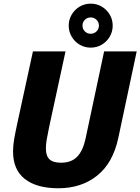

<svg xmlns="http://www.w3.org/2000/svg" viewBox="-20 -1019 769 1052"><path d="M628.5 -264.5Q599 -125.5 512 -56.5Q425 12.5 300 12.5Q181 12.5 116.2 -38.2Q51.5 -89 51.5 -188.5Q51.5 -222 57.5 -256.5Q63.5 -291 75.5 -346.5L160.5 -737.5H339L248.5 -319.5Q239.5 -276 235.5 -252Q231.5 -228 231.5 -204.5Q231.5 -165 251 -146.2Q270.5 -127.5 314.5 -127.5Q371.5 -127.5 403.2 -160.8Q435 -194 449 -260.5L550.5 -737.5H729ZM477 -758Q444 -758 416.5 -774.2Q389 -790.5 372.8 -818Q356.5 -845.5 356.5 -878.5Q356.5 -911.5 372.8 -939Q389 -966.5 416.5 -982.8Q444 -999 477 -999Q510 -999 537.5 -982.8Q565 -966.5 581.2 -939Q597.5 -911.5 597.5 -878.5Q597.5 -845.5 581.2 -818Q565 -790.5 537.5 -774.2Q510 -758 477 -758ZM477 -834Q495.5 -834 508.8 -847Q522 -860 522 -878.5Q522 -897.5 508.8 -910.5Q495.5 -923.5 477 -923.5Q458 -923.5 445 -910.5Q432 -897.5 432 -878.5Q432 -860 445 -847Q458 -834 477 -834Z"/></svg>

Font: Epilogue ExtraBold
Style: Italic
Weight: 800
Italic angle: -12°
Designer: Tyler Finck
Foundry: Etcetera Type Co
Version: Version 2.111; ttfautohint (v1.8.3)